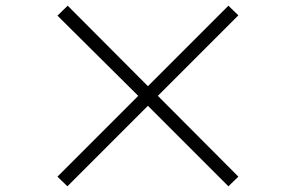

<svg xmlns="http://www.w3.org/2000/svg" viewBox="-20 -711 1040 675"><path d="M783 -56 818 -90 535 -374 818 -657 783 -691 500 -408 218 -691 182 -656 466 -374 182 -90 217 -56 500 -339Z"/></svg>

Font: Noto Sans TC Light
Style: Regular
Weight: 300
Designer: Ryoko NISHIZUKA 西塚涼子 (kana, bopomofo & ideographs); Paul D. Hunt (Latin, Greek & Cyrillic); Sandoll Communications 산돌커뮤니
Foundry: Adobe
Version: Version 2.004;hotconv 1.0.118;makeotfexe 2.5.65603